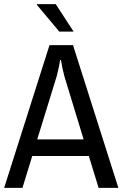

<svg xmlns="http://www.w3.org/2000/svg" viewBox="-21 -903 589 923"><path d="M156 -880 157 -883H247L333 -751H264ZM134 -153 87 0H-1L217 -686H330L548 0H453L406 -153ZM381 -233 288 -538Q284 -552 278.5 -578.5Q273 -605 272 -614H268Q267 -605 261.5 -578.5Q256 -552 252 -538L158 -233Z"/></svg>

Font: Archivo Narrow
Style: Regular
Weight: 400
Designer: Hector Gatti
Foundry: Omnibus-Type
Version: Version 1.003